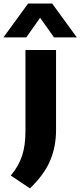

<svg xmlns="http://www.w3.org/2000/svg" viewBox="-74 -830 455 1086"><path d="M95.5 235.5 -13 163Q32.5 108.5 51.2 50.2Q70 -8 70 -88V-547H243V-94Q243 -0.5 209.8 78.2Q176.5 157 95.5 235.5ZM-54.5 -618.5 85 -810H221L360.5 -618.5H231.5L153 -729.5L74.5 -618.5Z"/></svg>

Font: Encode Sans Exp
Style: Bold
Weight: 700
Width: 7
Designer: Multiple Designers
Foundry: Impallari Type
Version: Version 3.002; ttfautohint (v1.8.3) -l 8 -r 50 -G 200 -x 14 